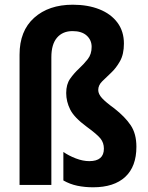

<svg xmlns="http://www.w3.org/2000/svg" viewBox="-20 -785 629 815"><path d="M506 -600Q506 -555 489.5 -525.5Q473 -496 451.5 -476Q430 -456 413.5 -439.5Q397 -423 397 -403Q397 -386 413 -368.5Q429 -351 465 -325Q511 -289 535 -253Q559 -217 559 -162Q559 -78 511.5 -34Q464 10 375 10Q340 10 308.5 3.5Q277 -3 249 -19V-140Q272 -124 302 -112.5Q332 -101 359 -101Q421 -101 421 -154Q421 -179 406.5 -197Q392 -215 348 -247Q295 -286 278 -320Q261 -354 261 -390Q261 -427 277.5 -450.5Q294 -474 315 -493.5Q336 -513 352.5 -534Q369 -555 369 -586Q369 -615 348 -634Q327 -653 288 -653Q246 -653 222 -625Q198 -597 198 -542V0H63V-553Q63 -654 125 -709.5Q187 -765 289 -765Q353 -765 402 -745.5Q451 -726 478.5 -689Q506 -652 506 -600Z"/></svg>

Font: Noto Sans Arabic Cond
Style: Bold
Weight: 700
Width: 3
Designer: Monotype Design Team, Nadine Chahine, Nizar Qandah and Khaled Hosny
Foundry: Monotype Imaging Inc.
Version: Version 2.012; ttfautohint (v1.8.4.7-5d5b)